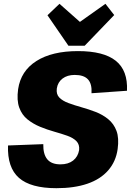

<svg xmlns="http://www.w3.org/2000/svg" viewBox="-20 -979 686 1007"><path d="M276 8Q141 8 79.5 -46Q18 -100 22 -216L207 -223Q206 -170 228 -143.5Q250 -117 297 -117Q338 -117 363.5 -137Q389 -157 395 -192Q398 -221 381 -238.5Q364 -256 333 -267Q302 -278 264.5 -288.5Q227 -299 190.5 -314Q154 -329 124.5 -352.5Q95 -376 81 -414.5Q67 -453 75 -511Q89 -607 171 -659Q253 -711 389 -711Q524 -711 587.5 -660Q651 -609 646 -503L460 -490Q463 -539 441.5 -562.5Q420 -586 372 -586Q333 -586 308 -567Q283 -548 278 -515Q274 -485 291 -467.5Q308 -450 339 -438.5Q370 -427 407.5 -416.5Q445 -406 481.5 -392Q518 -378 547.5 -354Q577 -330 591 -292.5Q605 -255 597 -197Q588 -132 547.5 -85.5Q507 -39 438.5 -15.5Q370 8 276 8ZM579 -900 424 -739H339L229 -899L292 -959L449 -820H337L533 -959Z"/></svg>

Font: Pathway Extreme SemiCondensed ExtraBold
Style: Italic
Weight: 800
Width: 4
Italic angle: -8°
Version: Version 1.001;gftools[0.9.26]